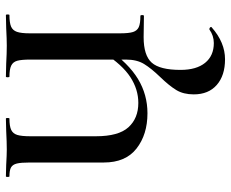

<svg xmlns="http://www.w3.org/2000/svg" viewBox="-86 -422 783 651"><g transform="rotate(-90 305.5 -96.5)"><path d="M80 -136V-387Q80 -417 76.5 -431Q73 -445 63.5 -450.5Q54 -456 33 -456Q31 -456 31 -462Q31 -468 33 -468L72 -467Q106 -465 124 -465Q149 -465 187 -467L229 -468Q231 -468 231 -462Q231 -456 229 -456Q203 -456 190.5 -450Q178 -444 173.5 -429.5Q169 -415 169 -385V-163Q169 -86 199.5 -52.5Q230 -19 282 -19Q328 -19 369.5 -46Q411 -73 451 -135L465 -122Q416 -52 363 -20Q310 12 247 12Q175 12 127.5 -25Q80 -62 80 -136ZM311 169Q311 134 325.5 110Q340 86 370 55Q399 25 414 0.5Q429 -24 429 -61V-385Q429 -415 425 -429.5Q421 -444 408.5 -450Q396 -456 371 -456Q369 -456 369 -462Q369 -468 371 -468L415 -467Q451 -465 476 -465Q498 -465 536 -467L580 -468Q582 -468 582 -462Q582 -456 580 -456Q554 -456 541 -450.5Q528 -445 523 -430.5Q518 -416 518 -387V-81Q518 -51 522.5 -37Q527 -23 539 -17.5Q551 -12 577 -12Q580 -12 580 -6Q580 0 577 0L505 -1Q443 -1 418.5 26.5Q394 54 394 124Q394 178 418 207.5Q442 237 485 237Q510 237 531 222H533Q536 222 538.5 225Q541 228 538 230Q487 275 430 275Q375 275 343 247Q311 219 311 169Z"/></g></svg>

Font: Cormorant Unicase SemiBold
Style: Regular
Weight: 600
Designer: Christian Thalmann (Catharsis Fonts)
Foundry: Catharsis Fonts
Version: Version 4.000